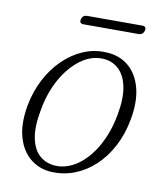

<svg xmlns="http://www.w3.org/2000/svg" viewBox="-70 -623 586 688"><g transform="rotate(10 223.5 -278.5)"><path d="M283 -448Q331.5 -446 364.2 -418.2Q397 -390.5 409.8 -341.8Q422.5 -293 410.5 -227.5Q400.5 -172 377.2 -127.8Q354 -83.5 320.8 -52.5Q287.5 -21.5 248 -6Q208.5 9.5 166 8Q120.5 6.5 87 -20Q53.5 -46.5 39.5 -95Q25.5 -143.5 37.5 -211.5Q47.5 -264.5 70.5 -308.5Q93.5 -352.5 126.8 -384.8Q160 -417 199.8 -433.8Q239.5 -450.5 283 -448ZM174 -16.5Q197.5 -15.5 221.2 -24.5Q245 -33.5 266.8 -52Q288.5 -70.5 307 -97.2Q325.5 -124 339.5 -158.8Q353.5 -193.5 361 -235Q372.5 -296.5 364 -337.8Q355.5 -379 332 -400.5Q308.5 -422 275.5 -423.5Q251 -425 227 -415.8Q203 -406.5 181 -387.2Q159 -368 140.2 -340.8Q121.5 -313.5 107.8 -278.8Q94 -244 87 -203.5Q75 -140 83.8 -99Q92.5 -58 116.5 -38Q140.5 -18 174 -16.5ZM172 -549Q174 -557 179.2 -561Q184.5 -565 192.5 -565H392.5Q400.5 -565 403.8 -561Q407 -557 405 -549Q403 -541 397.8 -537Q392.5 -533 384.5 -533H184.5Q176.5 -533 173.2 -537.2Q170 -541.5 172 -549Z"/></g></svg>

Font: Fraunces 72pt Soft Wonky ExtraLight
Style: Italic
Weight: 250
Italic angle: -16°
Version: Version 1.000;[b76b70a41]